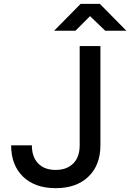

<svg xmlns="http://www.w3.org/2000/svg" viewBox="-20 -970 678 1000"><path d="M270 10Q162 10 100 -50Q38 -110 38 -213H146Q146 -153 178.5 -119Q211 -85 270 -85Q328 -85 361.5 -118.5Q395 -152 395 -213V-730H503V-213Q503 -110 440.5 -50Q378 10 270 10ZM262 -810 400 -950H500L638 -810H528L449 -886L373 -810Z"/></svg>

Font: JetBrains Mono NL SemiBold
Style: Regular
Weight: 600
Designer: Philipp Nurullin, Konstantin Bulenkov
Foundry: JetBrains
Version: Version 2.304; ttfautohint (v1.8.4.7-5d5b)